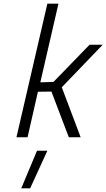

<svg xmlns="http://www.w3.org/2000/svg" viewBox="-20 -742 575 1038"><path d="M95 276H143L236 73H180ZM129 0 185 -246 258 -247 352 0H416L314 -270L535 -500H464L269 -299L198 -297L296 -722H236L69 0Z"/></svg>

Font: Titillium Web
Style: Light Italic
Weight: 300
Italic angle: -13°
Version: Version 1.001;PS 57.000;hotconv 1.0.70;makeotf.lib2.5.55311